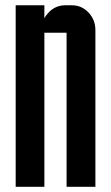

<svg xmlns="http://www.w3.org/2000/svg" viewBox="-20 -715 425 735"><path d="M149.9 0H40V-694.8H149.9V-644.5Q155.8 -656.7 166.5 -667.5Q192.4 -694.8 230 -694.8H254.9Q292.5 -694.8 318.4 -667.5Q345.2 -639.2 345.2 -600.1V0H234.9V-589.8H149.9Z"/></svg>

Font: Horta
Style: Regular
Weight: 600
Width: 3
Version: Version 0.11